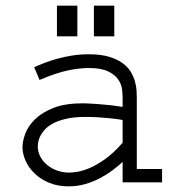

<svg xmlns="http://www.w3.org/2000/svg" viewBox="-20 -641 640 675"><path d="M549.8 -46.9V0H411.1V-71.8Q396 -57.6 375.7 -42.5Q355.5 -27.3 331.5 -14.6Q307.6 -2 279.8 6.1Q252 14.2 221.2 14.2Q183.1 14.2 153.1 1.7Q123 -10.7 102.3 -30.5Q81.5 -50.3 70.3 -75Q59.1 -99.6 59.1 -123.5Q59.1 -145 69.1 -171.6Q79.1 -198.2 103.3 -221.9Q127.4 -245.6 168.2 -261.7Q209 -277.8 271 -277.8Q274.4 -277.8 288.1 -277.3Q301.8 -276.9 321.5 -275.4Q341.3 -273.9 364.7 -271.5Q388.2 -269 411.1 -265.1V-295.9Q411.1 -308.1 409.2 -326.2Q407.2 -344.2 396 -361.1Q384.8 -377.9 360.4 -389.9Q335.9 -401.9 291 -401.9Q277.3 -401.9 260 -400.1Q242.7 -398.4 221.4 -394Q200.2 -389.6 174.8 -381.3Q149.4 -373 119.1 -359.9L100.1 -404.8Q116.2 -412.1 136.7 -419.9Q157.2 -427.7 181.6 -434.6Q206.1 -441.4 233.9 -445.8Q261.7 -450.2 292 -450.2Q334.5 -450.2 363.5 -441.4Q392.6 -432.6 411.4 -418.7Q430.2 -404.8 440.2 -387.7Q450.2 -370.6 454.8 -353.3Q459.5 -335.9 460.2 -320.8Q460.9 -305.7 460.9 -295.9V-46.9ZM411.1 -219.2Q402.3 -220.7 388.9 -222.7Q375.5 -224.6 358.4 -226.1Q341.3 -227.5 321.5 -228.8Q301.8 -230 280.8 -230Q239.7 -230 211.2 -223.1Q182.6 -216.3 164.1 -205.8Q145.5 -195.3 135 -182.6Q124.5 -169.9 119.6 -158.4Q114.7 -147 113.8 -137.9Q112.8 -128.9 112.8 -126Q112.8 -107.4 121.6 -90.6Q130.4 -73.7 145.5 -61.3Q160.6 -48.8 180.7 -41.5Q200.7 -34.2 223.1 -34.2Q233.4 -34.2 252.2 -37.1Q271 -40 295.7 -50.5Q320.3 -61 349.9 -82Q379.4 -103 411.1 -139.2ZM252 -621.1V-513.2H180.2V-621.1ZM381.8 -621.1V-513.2H310.1V-621.1Z"/></svg>

Font: Ethiopic Sadiss
Style: Regular
Weight: 400
Designer: abass alamnehe
Foundry: Senamirmir Project
Version: Version 5.100